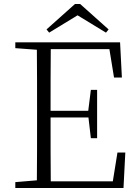

<svg xmlns="http://www.w3.org/2000/svg" viewBox="-20 -933 686 953"><path d="M378 -913H352L211 -787L224 -771L365 -857L506 -771L519 -787ZM546 -548H585L576 -723H56V-694L163 -686C164 -588 164 -489 164 -390V-333C164 -234 164 -135 163 -38L56 -29V0H593L602 -176H563L540 -33H232C231 -131 231 -231 231 -350H419L431 -247H462V-487H431L418 -383H231C231 -493 231 -592 232 -689H523Z"/></svg>

Font: Noto Serif CJK HK ExtraLight
Style: Regular
Weight: 200
Designer: Ryoko NISHIZUKA 西塚涼子 (kana & ideographs); Frank Grießhammer (Latin, Greek & Cyrillic); Wenlong ZHANG 张文龙 (bopomofo); San
Foundry: Adobe
Version: Version 2.001;hotconv 1.1.0;makeotfexe 2.6.0